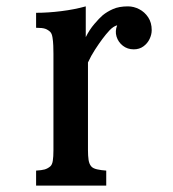

<svg xmlns="http://www.w3.org/2000/svg" viewBox="-20 -580 540 600"><path d="M248 -463.9Q259.3 -486.8 274.7 -504.9Q290 -522.9 300.8 -532.2Q314.5 -543.5 333.3 -551.8Q352.1 -560.1 379.9 -560.1Q397.9 -560.1 415 -551.3Q432.1 -542.5 443.1 -525.9Q454.1 -509.3 454.1 -485.8Q454.1 -472.2 447.5 -458.3Q440.9 -444.3 428.2 -435.1Q415.5 -425.8 397.9 -425.8Q378.4 -425.8 364 -437Q349.6 -448.2 344.2 -465.6Q338.9 -482.9 346.2 -501Q334 -497.6 322.5 -485.4Q311 -473.1 299.8 -458Q289.6 -444.3 276.9 -424.8Q264.2 -405.3 254.9 -384.8V-110.8Q254.9 -92.8 256.8 -80.1Q258.8 -67.4 265.1 -60.1Q270.5 -53.7 283.4 -50.8Q296.4 -47.9 312 -46.9V0H92.8V-46.9Q110.4 -47.9 119.6 -50.5Q128.9 -53.2 137.2 -60.1Q143.1 -65.4 145 -77.6Q147 -89.8 147 -110.8V-412.1Q147 -423.3 146.5 -437.3Q146 -451.2 144 -463.1Q142.1 -475.1 137.2 -480Q130.4 -486.8 121.6 -490Q112.8 -493.2 92.8 -493.2V-540Q130.4 -540 171.6 -545.2Q212.9 -550.3 248 -560.1Z"/></svg>

Font: BIZ UDMincho
Style: Bold
Weight: 700
Monospace: yes
Designer: TypeBank Co., Ltd.
Foundry: Morisawa Inc.
Version: Version 1.06